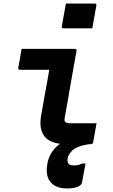

<svg xmlns="http://www.w3.org/2000/svg" viewBox="-20 -814 640 1084"><path d="M102 -538Q153 -538 203 -538Q253 -538 302.5 -538Q352 -538 403 -538Q406 -538 408 -537Q410 -536 411.5 -533.5Q413 -531 412 -527Q404 -481 395.5 -434.5Q387 -388 379 -341Q371 -294 363 -247.5Q355 -201 346 -154Q344 -144 344 -137Q344 -130 349 -125Q353 -121 360 -119.5Q367 -118 377 -118Q407 -118 442 -118Q477 -118 505 -118H525Q520 -91 515.5 -64Q511 -37 506 -11Q505 -6 501.5 -3Q498 0 493 0Q484 0 462 0Q440 0 412 0Q384 0 358 0Q310 0 278.5 -11.5Q247 -23 230.5 -45Q214 -67 210 -96Q206 -125 212 -160Q218 -193 223.5 -225.5Q229 -258 235 -290.5Q241 -323 247 -355.5Q253 -388 258 -420H236Q211 -420 187.5 -420Q164 -420 140.5 -420Q117 -420 92 -420Q87 -420 84.5 -423Q82 -426 83 -431Q88 -458 93 -485Q98 -512 102 -538ZM442 -40Q450 -40 460.5 -31.5Q471 -23 487 -1Q483 0 477 1Q471 2 460 4Q410 14 386.5 37.5Q363 61 361 85Q360 104 368.5 112Q377 120 395 120Q410 120 421.5 117.5Q433 115 444 109H463Q461 118 459 130Q457 142 453 162Q449 182 443 216Q440 232 417.5 241Q395 250 357 250Q298 250 267.5 216.5Q237 183 246 120Q251 75 277 39Q303 3 345.5 -18Q388 -39 442 -40ZM352 -794Q371 -794 391.5 -794Q412 -794 433.5 -794Q455 -794 475.5 -794Q496 -794 515 -794Q520 -794 522.5 -791Q525 -788 524 -783L501 -654Q482 -654 461.5 -654Q441 -654 419.5 -654Q398 -654 377.5 -654Q357 -654 338 -654Q333 -654 330.5 -657Q328 -660 329 -665Z"/></svg>

Font: RecMonoLinear Nerd Font Mono
Style: Bold Italic
Weight: 700
Italic angle: -10°
Monospace: yes
Version: Version 1.085; ttfautohint (v1.8.4.7-5d5b);Nerd Fonts 3.2.1